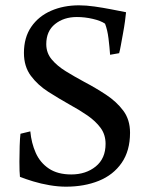

<svg xmlns="http://www.w3.org/2000/svg" viewBox="-20 -686 564 722"><path d="M248 -30Q303 -30 340 -60Q377 -90 377 -145Q377 -180 358 -205.5Q339 -231 308.5 -252Q278 -273 243 -292Q202 -315 162 -340.5Q122 -366 96 -401Q70 -436 70 -487Q70 -545 97.5 -585Q125 -625 172 -645.5Q219 -666 277 -666Q304 -666 335.5 -661.5Q367 -657 398 -651Q429 -645 454 -640Q453 -628 450 -606Q447 -584 442.5 -560Q438 -536 434.5 -516Q431 -496 428 -486L394 -480Q392 -509 388 -541.5Q384 -574 375 -597Q359 -608 329 -615Q299 -622 269 -622Q220 -622 187 -595.5Q154 -569 154 -520Q154 -487 174.5 -462.5Q195 -438 227.5 -418Q260 -398 297 -378Q339 -356 378.5 -330Q418 -304 443.5 -270Q469 -236 469 -187Q469 -119 437.5 -73.5Q406 -28 351.5 -6Q297 16 228 16Q199 16 166.5 10.5Q134 5 104.5 -4Q75 -13 55 -21Q54 -29 53.5 -44Q53 -59 53 -78Q53 -107 54 -137.5Q55 -168 57 -183L94 -192Q98 -148 114.5 -111Q131 -74 164 -52Q197 -30 248 -30Z"/></svg>

Font: Buenard
Style: Regular
Weight: 400
Version: Version 2.000